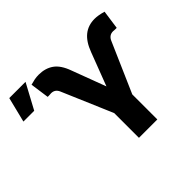

<svg xmlns="http://www.w3.org/2000/svg" viewBox="-169 -967 1191 1191"><g transform="rotate(-45 427.0 -371.5)"><path d="M431.6 -216.8 290 -547.9Q275.9 -581.1 241.2 -581.1Q232.4 -581.1 226.6 -580.1Q221.2 -580.1 216.3 -579.8Q211.4 -579.6 210.9 -580.1L193.4 -704.1Q213.9 -710 231.4 -713.4Q249 -716.8 268.6 -716.8Q325.7 -716.8 366 -688.5Q406.2 -660.2 430.7 -591.8L514.6 -368.2L597.7 -585.9Q622.6 -652.8 662.4 -684.8Q702.1 -716.8 758.8 -716.8Q789.6 -716.8 834 -704.1L816.4 -580.1Q815.4 -579.6 810.1 -579.8Q804.7 -580.1 798.8 -580.1Q793.9 -581.1 785.2 -581.1Q767.1 -581.1 754.9 -572Q742.7 -563 736.3 -547.9L592.8 -219.7V0H431.6ZM37.1 -743.2H179.7L90.8 -578.1H-3.9Z"/></g></svg>

Font: Pretendard Std ExtraBold
Style: Regular
Weight: 800
Designer: Base glyphs from Inter by Rasmus Andersson; Hangeul glyphs from Noto Sans CJK(Source Han Sans) by Jang Soo-young and Kan
Foundry: Kil Hyung-jin
Version: Version 1.309